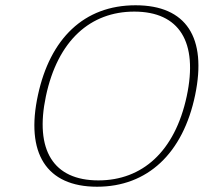

<svg xmlns="http://www.w3.org/2000/svg" viewBox="-20 -699 772 728"><path d="M348 9C155 9 76 -119 124 -339C170 -552 298 -679 494 -679C687 -679 765 -556 720 -339C674 -117 539 9 348 9ZM154 -334C111 -130 182 -15 353 -15C519 -15 643 -124 688 -334C732 -540 660 -655 489 -655C324 -655 199 -547 154 -334Z"/></svg>

Font: LT Wave Thin
Style: Italic
Weight: 100
Designer: Daniel Lyons
Version: Version 2.5 (Glyphs App)